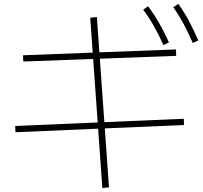

<svg xmlns="http://www.w3.org/2000/svg" viewBox="-20 -875 1040 983"><path d="M504 88 442 -784 476 -788 538 84ZM59 -198 58 -230 921 -267 922 -235ZM99 -560 98 -592 881 -622 882 -589ZM817 -644Q791 -701 766.5 -744Q742 -787 713 -825L738 -843Q770 -800 795.5 -755.5Q821 -711 845 -658ZM967 -655Q942 -712 918.5 -755.5Q895 -799 867 -838L893 -855Q924 -812 948 -766.5Q972 -721 995 -668Z"/></svg>

Font: M PLUS 1 ExtraLight
Style: Regular
Weight: 250
Version: Version 1.001